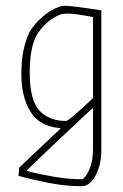

<svg xmlns="http://www.w3.org/2000/svg" viewBox="-20 -470 427 665"><path d="M44 139 47 110 191 -26Q118 -31 86 -82.5Q54 -134 54 -212Q54 -262 61.5 -296.5Q69 -331 83 -361Q101 -389 124.5 -409.5Q148 -430 169.5 -440Q191 -450 203 -450Q230 -450 331 -434V52Q331 99 311.5 137Q292 175 262 175Q208 175 149 163.5Q90 152 44 139ZM302 -130V-411Q240 -423 216 -423Q196 -423 185 -418Q144 -401 113.5 -358.5Q83 -316 83 -219Q83 -122 117 -86.5Q151 -51 209 -51Q218 -51 302 -130ZM302 46V-93L300 -95Q247 -46 182 15.5Q117 77 74 119V122Q105 131 160.5 141Q216 151 265 151Q268 151 277 139.5Q286 128 294 104.5Q302 81 302 46Z"/></svg>

Font: Grenze Thin
Style: Regular
Weight: 250
Designer: Renata Polastri
Foundry: Omnibus-Type
Version: Version 1.002; ttfautohint (v1.8)